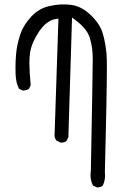

<svg xmlns="http://www.w3.org/2000/svg" viewBox="-20 -812 540 842"><path d="M114.7 -438Q108.9 -495.6 108.9 -534.2Q108.9 -562 111.8 -581.1Q119.1 -626 151.4 -673.8Q184.6 -722.7 226.1 -729L236.3 -730.5L219.2 -216.3Q220.7 -204.1 228 -195.3L245.1 -187Q247.6 -186.5 249 -186.5Q250.5 -186.5 252.7 -186.8Q254.9 -187 257.6 -187.5Q260.3 -188 262.7 -189Q267.6 -190.4 271.5 -193.8L279.8 -210L295.9 -734.9L308.6 -725.6Q361.8 -686.5 374 -645.5Q386.7 -603 386.7 -555.7Q386.7 -494.6 378.4 -62Q377 -52.2 377 -43.5Q377 -19 387.7 1.5L403.8 9.3Q405.8 9.8 407.2 9.8Q420.9 9.8 430.2 2.4Q440.9 -18.6 440.9 -43Q440.9 -49.3 439.9 -56.2Q448.7 -402.3 448.7 -516.6Q448.7 -554.7 447.3 -573.5Q445.8 -592.3 441.9 -616.2Q434.1 -660.2 424.3 -683.1Q409.7 -715.8 377.9 -746.1Q336.9 -785.2 292 -790.5Q275.4 -792.5 263.7 -792.5Q252 -792.5 245.1 -792.5Q221.7 -791 197.8 -785.6Q150.9 -775.9 116.2 -738.3Q81.5 -700.7 67.4 -656.2Q53.2 -611.8 50.3 -571.8Q47.9 -541 47.9 -520.3Q47.9 -499.5 48.3 -488.8Q49.3 -450.2 63 -423.3L78.6 -415.5Q80.6 -415 83.3 -415Q85.9 -415 89.8 -416Q98.6 -417 106.9 -422.4Z"/></svg>

Font: NaikaiFont
Style: Light
Weight: 300
Version: Version 1.89